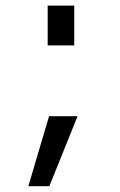

<svg xmlns="http://www.w3.org/2000/svg" viewBox="-20 -547 424 678"><path d="M80.1 110.4 153.3 -136.7H253.9L154.3 110.4ZM148.4 -386.7V-527.3H242.2V-386.7Z"/></svg>

Font: GenEi M Gothic v2 Regular
Style: Regular
Weight: 400
Version: Version 2.0